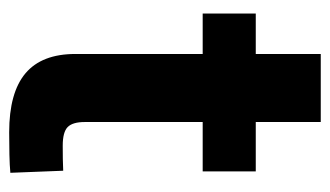

<svg xmlns="http://www.w3.org/2000/svg" viewBox="-167 -534 702 408"><g transform="rotate(90 184.0 -330.0)"><path d="M344.2 -522.5V-409.7H8.8V-522.5ZM94.7 -660.6H239.3V-159.2Q239.3 -133.3 250 -122.8Q260.7 -112.3 289.6 -112.3Q300.8 -112.3 317.4 -112.5Q334 -112.8 342.8 -113.3L347.2 -1Q332 0.5 308.3 1Q284.7 1.5 261.2 1.5Q176.8 1.5 135.7 -33.2Q94.7 -67.9 94.7 -139.2Z"/></g></svg>

Font: Inter 28pt
Style: Bold
Weight: 700
Designer: Rasmus Andersson
Foundry: rsms
Version: Version 4.001;git-66647c0bb